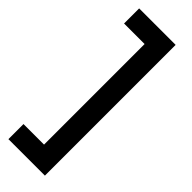

<svg xmlns="http://www.w3.org/2000/svg" viewBox="-299 -747 945 945"><g transform="rotate(45 173.0 -275.0)"><path d="M19 180V75H162V-625H19V-730H273V180Z"/></g></svg>

Font: MuseoModerno SemiBold Medium
Style: Regular
Weight: 500
Version: Version 1.001